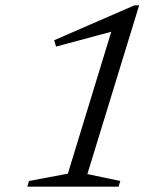

<svg xmlns="http://www.w3.org/2000/svg" viewBox="-20 -703 598 723"><path d="M235.5 -49 412.5 -627.5 429 -591.5 191 -527.5 184 -551.5 486.5 -683H504L309 -47.5L433 -21.5L426.5 0H83L89 -21.5Z"/></svg>

Font: Newsreader 17pt
Style: Italic
Weight: 400
Italic angle: -17°
Version: Version 1.003